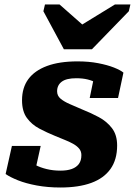

<svg xmlns="http://www.w3.org/2000/svg" viewBox="-20 -823 600 854"><path d="M264 -604H389L553 -773L560 -803H491L305 -689L380 -684L245 -803H180L173 -773ZM249 11Q192 11 143.5 2Q95 -7 60 -21Q25 -35 5 -49L33 -174H161L132 -43Q112 -50 104.5 -62.5Q97 -75 97.5 -88Q98 -101 105 -111Q117 -100 138 -89Q159 -78 187.5 -71Q216 -64 249 -64Q279 -64 299.5 -71.5Q320 -79 331 -94Q342 -109 342 -133Q342 -150 332 -162Q322 -174 305 -183.5Q288 -193 267.5 -201Q247 -209 226 -218Q189 -233 155 -251Q121 -269 99.5 -298.5Q78 -328 78 -377Q78 -433 106 -471Q134 -509 189 -529.5Q244 -550 325 -550Q375 -550 416.5 -542Q458 -534 487 -522.5Q516 -511 529 -500L505 -387H379L400 -489Q413 -490 422.5 -480.5Q432 -471 436 -458.5Q440 -446 433 -435Q423 -446 407.5 -455Q392 -464 370 -469.5Q348 -475 319 -475Q275 -475 254.5 -459.5Q234 -444 234 -417Q234 -397 249.5 -384Q265 -371 290.5 -360Q316 -349 346 -336Q384 -321 419.5 -302Q455 -283 478 -253Q501 -223 501 -176Q501 -113 471.5 -71.5Q442 -30 386 -9.5Q330 11 249 11Z"/></svg>

Font: Roboto Serif
Style: Bold Italic
Weight: 700
Italic angle: -10°
Designer: Greg Gazdowicz
Foundry: Commercial Type
Version: Version 1.008